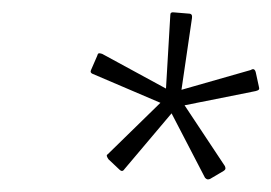

<svg xmlns="http://www.w3.org/2000/svg" viewBox="-20 -710 438 310"><path d="M173 -436 155 -453Q153 -456 152.5 -458Q152 -460 154 -461L239 -544L129 -591Q127 -592 126.5 -593.5Q126 -595 127 -597L137 -620Q138 -624 140 -624Q142 -624 145 -623L248 -567L255 -686Q255 -691 261 -690L285 -688Q291 -688 290 -681L273 -565L385 -597Q388 -599 390 -598Q392 -597 393 -593L398 -570Q399 -567 398 -565.5Q397 -564 393 -563L278 -540L343 -442Q344 -440 344 -438Q344 -436 341 -434L319 -421Q316 -420 314.5 -420.5Q313 -421 311 -423L257 -527L181 -437Q179 -434 177 -434Q175 -434 173 -436Z"/></svg>

Font: Sofia Sans Semi Condensed ExtraLight
Style: Italic
Weight: 250
Italic angle: -9°
Version: Version 4.100